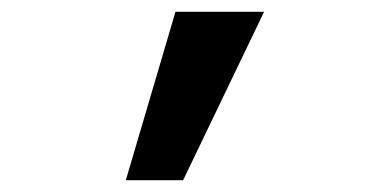

<svg xmlns="http://www.w3.org/2000/svg" viewBox="-20 -895 640 325"><path d="M277 -875H427L290 -590H193Z"/></svg>

Font: JuliaMono
Style: Bold
Weight: 700
Monospace: yes
Designer: cormullion
Foundry: corm
Version: Version 0.055; ttfautohint (v1.8.4)